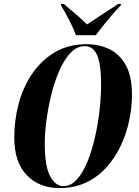

<svg xmlns="http://www.w3.org/2000/svg" viewBox="-20 -951 709 982"><path d="M284 11Q181 11 117 -55Q53 -121 53 -248Q53 -339 76.5 -424.5Q100 -510 147 -577.5Q194 -645 263 -685Q332 -725 423 -725Q488 -725 540.5 -699Q593 -673 624 -616.5Q655 -560 655 -468Q655 -401 640.5 -333Q626 -265 596.5 -203.5Q567 -142 523 -93.5Q479 -45 419 -17Q359 11 284 11ZM304 1Q343 1 374 -34Q405 -69 428 -126Q451 -183 466.5 -252Q482 -321 489.5 -390Q497 -459 497 -516Q497 -622 477 -668.5Q457 -715 414 -715Q373 -715 340.5 -680.5Q308 -646 283.5 -590Q259 -534 242.5 -467Q226 -400 217.5 -334.5Q209 -269 209 -217Q209 -100 236.5 -49.5Q264 1 304 1ZM368 -771Q360 -796 345.5 -825Q331 -854 316.5 -881Q302 -908 292 -924L293 -931H306Q348 -896 376 -871.5Q404 -847 425 -826Q454 -845 493 -871Q532 -897 585 -931H599L598 -924Q558 -882 527.5 -844.5Q497 -807 470 -771Z"/></svg>

Font: Noto Serif Display ExtraCondensed ExtraBold
Style: Italic
Weight: 800
Width: 2
Italic angle: -12°
Designer: Monotype Design Team
Foundry: Monotype Imaging Inc.
Version: Version 2.009